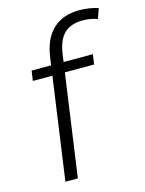

<svg xmlns="http://www.w3.org/2000/svg" viewBox="-114 -823 676 893"><g transform="rotate(-15 223.5 -377.0)"><path d="M169 -576Q181 -664 229 -709Q277 -754 357 -754Q378 -754 402 -750.5Q426 -747 447 -740L430 -692Q413 -698 395.5 -701Q378 -704 360 -704Q301 -704 269.5 -673Q238 -642 229 -576L148 0H88ZM70 -540H365L358 -492H63Z"/></g></svg>

Font: Pathway Extreme 28pt ExtraLight
Style: Italic
Weight: 250
Italic angle: -8°
Designer: Eduardo Rodriguez Tunni
Foundry: Eduardo Rodriguez Tunni
Version: Version 1.001;gftools[0.9.26]